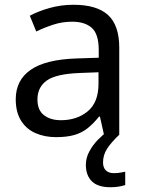

<svg xmlns="http://www.w3.org/2000/svg" viewBox="-20 -565 601 805"><path d="M288 -545Q386 -545 433 -502Q480 -459 480 -365V0H416L399 -76H395Q372 -47 347.5 -27.5Q323 -8 291.5 1Q260 10 215 10Q167 10 128.5 -7Q90 -24 68 -59.5Q46 -95 46 -149Q46 -229 109 -272.5Q172 -316 303 -320L394 -323V-355Q394 -422 365 -448Q336 -474 283 -474Q241 -474 203 -461.5Q165 -449 132 -433L105 -499Q140 -518 188 -531.5Q236 -545 288 -545ZM314 -259Q214 -255 175.5 -227Q137 -199 137 -148Q137 -103 164.5 -82Q192 -61 235 -61Q303 -61 348 -98.5Q393 -136 393 -214V-262ZM412 116Q412 138 424 149.5Q436 161 457 161Q474 161 485.5 158.5Q497 156 505 155V211Q491 215 477 217.5Q463 220 443 220Q390 220 365 195Q340 170 340 126Q340 97 354.5 70Q369 43 390.5 21Q412 -1 432 -15L480 0Q446 32 429 58.5Q412 85 412 116Z"/></svg>

Font: Noto Sans Lao UI
Style: Regular
Weight: 400
Designer: Monotype Design Team
Foundry: Monotype Imaging Inc.
Version: Version 2.000